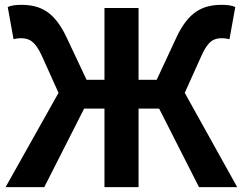

<svg xmlns="http://www.w3.org/2000/svg" viewBox="-20 -774 1005 794"><path d="M3 0H163L328 -325H412V0H553V-325H638L803 0H961L744 -390L812 -541C840 -605 864 -616 898 -616C905 -616 917 -615 929 -612L953 -745C938 -752 917 -754 898 -754C818 -754 760 -726 710 -620L628 -444H553V-741H412V-444H338L255 -620C205 -726 147 -754 67 -754C48 -754 27 -752 12 -745L36 -612C47 -615 60 -616 66 -616C100 -616 125 -605 154 -541L222 -390Z"/></svg>

Font: Noto Sans JP
Style: Bold
Weight: 700
Designer: Ryoko NISHIZUKA 西塚涼子 (kana, bopomofo & ideographs); Paul D. Hunt (Latin, Greek & Cyrillic); Sandoll Communications 산돌커뮤니
Foundry: Adobe
Version: Version 2.004;hotconv 1.0.118;makeotfexe 2.5.65603